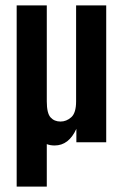

<svg xmlns="http://www.w3.org/2000/svg" viewBox="-20 -529 456 714"><path d="M42 165V-509H154V-152Q154 -108 168 -92.5Q182 -77 205 -77Q227 -77 245 -93Q263 -109 263 -152V-509H375V0H264V-50Q236 12 183 12Q167 12 154 7V165Z"/></svg>

Font: Special Gothic Condensed Medium
Style: Regular
Weight: 500
Width: 3
Designer: Alistair McCready
Foundry: Monolith
Version: Version 1.000; ttfautohint (v1.8.4.7-5d5b)